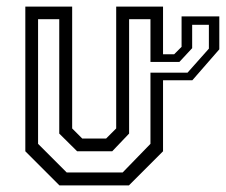

<svg xmlns="http://www.w3.org/2000/svg" viewBox="-20 -560 682 580"><path d="M181.5 -39H350.5L434.5 -125.5V-502H370V-156.5L319 -103H213L159 -156.5V-502H95V-125.5ZM560.5 -485V-414.5L522 -373H434.5V-340.5H546.5L611 -413V-485ZM528.5 -510.5H642.5V-411L561 -317.5H472.5V-103L369.5 0H159.5L56.5 -103V-540H198V-172L228.5 -141.5H300.5L331 -172V-540H472.5V-396H506L528.5 -418.5Z"/></svg>

Font: Tourney
Style: Regular
Weight: 400
Designer: Tyler Finck
Foundry: Etcetera Type Co
Version: Version 1.015